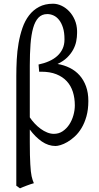

<svg xmlns="http://www.w3.org/2000/svg" viewBox="-20 -777 538 1041"><path d="M141.6 -140.6Q153.3 -123 168.5 -106.9Q183.6 -90.8 200.7 -78.4Q217.8 -65.9 236.1 -58.6Q254.4 -51.3 272 -51.3Q298.8 -51.3 319.8 -65.4Q340.8 -79.6 355.5 -101.8Q370.1 -124 377.9 -151.6Q385.7 -179.2 385.7 -205.6Q385.7 -245.6 375 -279.1Q364.3 -312.5 342 -336.7Q319.8 -360.8 285.4 -374.5Q251 -388.2 204.1 -388.2H192.4L189 -427.2Q219.7 -433.6 245.6 -445.1Q271.5 -456.5 290 -473.1Q308.6 -489.7 319.1 -512Q329.6 -534.2 329.6 -562.5V-564.5Q329.6 -601.1 321.5 -626.7Q313.5 -652.3 300.3 -668.9Q287.1 -685.5 270.5 -693.1Q253.9 -700.7 236.3 -700.7Q207 -700.7 188.5 -681.2Q169.9 -661.6 159.7 -625.2Q149.4 -588.9 145.5 -537.4Q141.6 -485.8 141.6 -421.9ZM459 -229.5Q459 -182.6 448.7 -146.2Q438.5 -109.9 422.1 -82.8Q405.8 -55.7 385.5 -37.1Q365.2 -18.6 345.5 -7.1Q325.7 4.4 308.6 9.5Q291.5 14.6 281.2 14.6Q242.2 14.6 206.5 -10Q170.9 -34.7 141.6 -74.7V-4.4Q141.6 34.2 142.3 63.2Q143.1 92.3 144.3 114Q145.5 135.7 147.2 151.4Q148.9 167 151.4 178.7Q153.8 190.4 157 199.2Q160.2 208 163.6 216.3Q156.2 218.3 146 221.7Q135.7 225.1 125 229.2Q114.3 233.4 104.2 237.3Q94.2 241.2 88.4 244.1L68.4 230V-364.7Q68.4 -408.2 70.8 -454.1Q73.2 -500 80.8 -543.5Q88.4 -586.9 101.8 -625.7Q115.2 -664.6 137.5 -693.6Q159.7 -722.7 191.7 -739.7Q223.6 -756.8 267.6 -756.8Q291 -756.8 314 -745.8Q336.9 -734.9 355.2 -715.6Q373.5 -696.3 385.3 -669.2Q397 -642.1 397.9 -609.9V-597.7Q397.9 -576.2 393.3 -553Q388.7 -529.8 376.5 -507.3Q364.3 -484.9 343.8 -464.8Q323.2 -444.8 292 -430.2Q327.6 -424.3 358.4 -408.9Q389.2 -393.6 411.4 -368.7Q433.6 -343.8 446.3 -309.1Q459 -274.4 459 -229.5Z"/></svg>

Font: Noto Serif Devanagari
Style: Bold
Weight: 700
Designer: Monotype Design Team
Foundry: Monotype Imaging Inc.
Version: Version 1.01